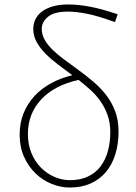

<svg xmlns="http://www.w3.org/2000/svg" viewBox="-20 -827 611 860"><path d="M293 -20Q340 -20 374.5 -36.5Q409 -53 431 -82.5Q453 -112 463.5 -151Q474 -190 474 -235Q474 -276 462.5 -309.5Q451 -343 431.5 -371.5Q412 -400 386 -423.5Q360 -447 332 -469Q223 -445 164 -381Q105 -317 105 -227Q105 -180 120.5 -142Q136 -104 162.5 -77Q189 -50 223 -35Q257 -20 293 -20ZM495 -728Q418 -756 369.5 -765.5Q321 -775 284 -775Q222 -775 194.5 -751.5Q167 -728 167 -699Q167 -672 180 -649Q193 -626 215.5 -604Q238 -582 268 -560Q298 -538 332 -513Q365 -489 397 -462Q429 -435 454.5 -402.5Q480 -370 495.5 -329.5Q511 -289 511 -238Q511 -182 496.5 -135.5Q482 -89 454 -56Q426 -23 385.5 -5Q345 13 293 13Q252 13 212 -3Q172 -19 140 -49.5Q108 -80 88 -124Q68 -168 68 -224Q68 -276 85.5 -319.5Q103 -363 134.5 -397Q166 -431 209.5 -454.5Q253 -478 304 -490Q270 -515 238.5 -539Q207 -563 182.5 -588Q158 -613 143.5 -640Q129 -667 129 -697Q129 -719 138 -739Q147 -759 166 -774Q185 -789 215 -798Q245 -807 286 -807Q329 -807 381 -797.5Q433 -788 507 -763Z"/></svg>

Font: SpoqaHanSansJP-Thin
Style: Regular
Weight: 250
Designer: [Source Han Sans]
Ryoko NISHIZUKA  (kana & ideographs); Paul D. Hunt (Latin, Greek & Cyrillic); Wenlong ZHANG  (bopomofo
Foundry: Spoqa (http://bi.spoqa.com)
Version: Version 1.002.20150607